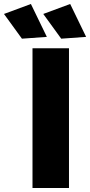

<svg xmlns="http://www.w3.org/2000/svg" viewBox="-95 -943 452 963"><path d="M68 -701H251V0H68ZM60 -923 140 -758 15 -749 -75 -873ZM257 -923 337 -758 212 -749 122 -873Z"/></svg>

Font: Montserrat arm2
Style: Bold
Weight: 700
Designer: Julieta Ulanovsky
Foundry: Julieta Ulanovsky
Version: Version 6.000